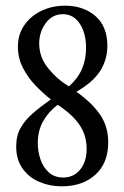

<svg xmlns="http://www.w3.org/2000/svg" viewBox="-20 -641 438 676"><path d="M197 15Q155 15 118.5 -0.5Q82 -16 59.5 -47.5Q37 -79 37 -125Q37 -163 52.5 -190.5Q68 -218 95 -241.5Q122 -265 159 -291Q132 -312 105 -340Q78 -368 60.5 -402.5Q43 -437 43 -476Q43 -519 65 -551.5Q87 -584 125 -602.5Q163 -621 209 -621Q274 -621 316 -584.5Q358 -548 358 -479Q358 -431 332.5 -391Q307 -351 249 -318Q305 -278 333 -236.5Q361 -195 361 -140Q361 -67 316 -26Q271 15 197 15ZM223 -337Q255 -366 269 -399Q283 -432 283 -472Q283 -524 261 -557.5Q239 -591 201 -591Q164 -591 141 -559.5Q118 -528 118 -488Q118 -439 150.5 -399.5Q183 -360 223 -337ZM203 -16Q239 -16 262 -43.5Q285 -71 285 -117Q285 -165 259.5 -202Q234 -239 183 -272Q151 -248 132 -214.5Q113 -181 113 -137Q113 -108 122.5 -80Q132 -52 152 -34Q172 -16 203 -16Z"/></svg>

Font: Junicode
Style: Regular
Weight: 400
Designer: Peter S. Baker
Version: Version 2.100; ttfautohint (v1.8.4)